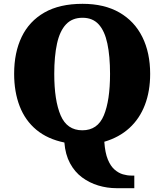

<svg xmlns="http://www.w3.org/2000/svg" viewBox="-20 -745 860 1005"><path d="M590 240Q541 240 494.5 226Q448 212 409.5 183.5Q371 155 346.5 109.5Q322 64 317 1Q229 -17 170.5 -65.5Q112 -114 83 -189Q54 -264 54 -359Q54 -470 93.5 -552Q133 -634 212.5 -679.5Q292 -725 412 -725Q526 -725 605 -679.5Q684 -634 725 -551.5Q766 -469 766 -358Q766 -268 738.5 -196Q711 -124 657.5 -75Q604 -26 526 -3Q530 55 544.5 90Q559 125 580 143Q601 161 623.5 167.5Q646 174 667 174H683V240ZM411 -63Q491 -63 523.5 -141Q556 -219 556 -358Q556 -451 542 -517Q528 -583 496.5 -617.5Q465 -652 412 -652Q358 -652 325.5 -617.5Q293 -583 278.5 -517Q264 -451 264 -358Q264 -219 297.5 -141Q331 -63 411 -63Z"/></svg>

Font: Noto Serif Gujarati Black
Style: Regular
Weight: 900
Version: Version 2.102